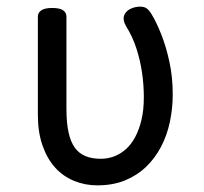

<svg xmlns="http://www.w3.org/2000/svg" viewBox="-20 -539 613 578"><path d="M273 19Q236 19 203 5.5Q170 -8 146 -34.5Q122 -61 108 -101Q94 -141 94 -193V-489Q94 -501 104.5 -508Q115 -515 137 -515Q160 -515 170 -508Q180 -501 180 -489V-211Q180 -169 186.5 -140Q193 -111 205.5 -94Q218 -77 237.5 -69Q257 -61 283 -61Q304 -61 323 -68Q342 -75 358.5 -89.5Q375 -104 387 -126.5Q399 -149 406 -178.5Q413 -208 413 -246Q413 -284 407.5 -321Q402 -358 390.5 -393.5Q379 -429 359 -461Q349 -479 353.5 -492Q358 -505 372 -512Q386 -519 402 -519Q415 -519 422.5 -513Q430 -507 437 -495Q451 -472 465.5 -435.5Q480 -399 490 -353Q500 -307 500 -255Q500 -213 491.5 -172.5Q483 -132 465 -97.5Q447 -63 420 -37Q393 -11 356.5 4Q320 19 273 19Z"/></svg>

Font: Playwrite HU
Style: Regular
Weight: 400
Designer: Veronika Burian, José Scaglione
Foundry: TypeTogether
Version: Version 1.002